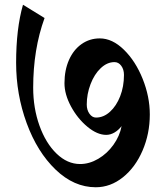

<svg xmlns="http://www.w3.org/2000/svg" viewBox="-20 -786 699 810"><path d="M77 -766 168 -710Q120 -578 120 -416Q120 -330 146.5 -256Q173 -182 218.5 -138Q264 -94 318 -94Q357 -94 394.5 -116Q432 -138 458.5 -175Q485 -212 493 -254Q480 -237 463 -227Q446 -217 428 -217Q390 -217 348.5 -251.5Q307 -286 279.5 -337Q252 -388 252 -435Q252 -490 271 -533Q290 -576 324 -600Q358 -624 401 -624Q454 -624 503 -576Q552 -528 582 -453Q612 -378 612 -303Q612 -222 581.5 -151Q551 -80 498.5 -38Q446 4 384 4Q292 4 214.5 -70.5Q137 -145 92.5 -266.5Q48 -388 48 -521Q48 -665 77 -766ZM503 -470Q503 -493 491.5 -508.5Q480 -524 463 -524Q432 -524 405 -498.5Q378 -473 362 -431Q346 -389 346 -345Q346 -322 357.5 -306Q369 -290 385 -290Q417 -290 444 -314.5Q471 -339 487 -380Q503 -421 503 -470Z"/></svg>

Font: Amita
Style: Bold
Weight: 700
Designer: Eduardo Rodriguez Tunni, Modular Infotech, Brian J. Bonislawsky
Foundry: Eduardo Rodriguez Tunni, Modular Infotech, Brian J. Bonislawsky
Version: Version 1.003